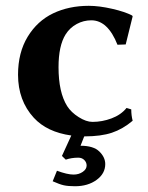

<svg xmlns="http://www.w3.org/2000/svg" viewBox="-20 -459 509 660"><path d="M206.1 89.8C219.1 85.3 233.4 83 249 83C257.5 83 264.4 85.7 269.8 91.1C275.1 96.4 277.8 102.7 277.8 109.9C277.8 118.3 273.4 125.7 264.4 131.8C255.5 138 245 141.1 232.9 141.1C218.6 141.1 199.5 136.7 175.8 127.9L161.1 164.1C177.1 171.2 189.9 175.9 199.7 178C209.5 180.1 222.2 181.2 237.8 181.2C267.4 181.2 292.2 173.9 312 159.4C331.9 144.9 341.8 126.8 341.8 105C341.8 89.4 335 75 321.5 61.8C308 48.6 286.5 42 256.8 42L269.5 9.8H271C308.4 9.8 339.6 5.6 364.5 -2.7C389.4 -11 413.2 -24.7 436 -43.9C432.8 -56.3 431.2 -69.3 431.2 -83L415 -87.9C402 -71.9 384.8 -60 363.3 -52C341.8 -44 320 -40 297.9 -40C283.5 -40 267.7 -45.5 250.5 -56.4C233.2 -67.3 220.1 -79.9 210.9 -94.2C191.1 -125.8 181.2 -170.4 181.2 -228C181.2 -277.2 189.3 -314.8 205.6 -340.8C215.3 -356.1 228 -368 243.7 -376.5C259.3 -384.9 276 -389.2 293.9 -389.2C331.7 -389.2 361.7 -361.2 383.8 -305.2L412.1 -306.2L436 -402.8L434.1 -405.8C418.1 -414.2 395.3 -421.9 365.7 -428.7C336.1 -435.5 309.2 -439 285.2 -439C239.6 -439 198.7 -430.3 162.6 -413.1C126.5 -395.8 97.3 -369.1 75.2 -332.8C53.1 -296.5 42 -252.9 42 -202.1C42 -142.9 60.1 -93.6 96.2 -54.2C126.5 -21.3 169.4 -1 225.1 6.8L192.9 77.1Z"/></svg>

Font: Linux Biolinum G
Style: Bold
Weight: 700
Designer: Philipp H. Poll
Foundry: Philipp H. Poll
Version: Version 1.1.0